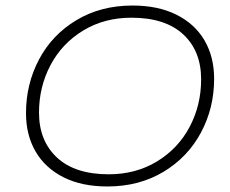

<svg xmlns="http://www.w3.org/2000/svg" viewBox="-20 -669 833 694"><path d="M74 -260Q74 -365 121 -454Q168 -543 256 -596Q344 -649 459 -649Q552 -649 618.5 -615.5Q685 -582 719.5 -522.5Q754 -463 754 -384Q754 -279 706.5 -190Q659 -101 571 -48Q483 5 368 5Q275 5 209 -28.5Q143 -62 108.5 -121.5Q74 -181 74 -260ZM707 -382Q707 -485 642 -545Q577 -605 455 -605Q357 -605 280.5 -558.5Q204 -512 162.5 -433.5Q121 -355 121 -262Q121 -160 186 -99.5Q251 -39 373 -39Q471 -39 547.5 -85.5Q624 -132 665.5 -210.5Q707 -289 707 -382Z"/></svg>

Font: Montserrat Ace
Style: Light Italic
Weight: 300
Italic angle: -11.3°
Designer: Julieta Ulanovsky
Foundry: Julieta Ulanovsky
Version: Version 1